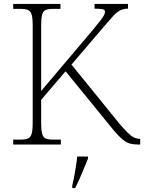

<svg xmlns="http://www.w3.org/2000/svg" viewBox="-20 -734 732 975"><path d="M47 0V-25H84Q108 -25 121.5 -30.5Q135 -36 140.5 -54Q146 -72 146 -108V-606Q146 -643 140.5 -660.5Q135 -678 121.5 -683.5Q108 -689 84 -689H47V-714H287V-689H251Q226 -689 212.5 -683.5Q199 -678 194 -660Q189 -642 189 -605V-272L454 -585Q478 -614 490.5 -630.5Q503 -647 508 -656.5Q513 -666 513 -674Q513 -685 500 -687.5Q487 -690 460 -690V-714H630V-690Q605 -690 587 -679.5Q569 -669 551.5 -649Q534 -629 507 -598L343 -406L584 -109Q610 -78 628 -60.5Q646 -43 660.5 -36Q675 -29 690 -29H692V0H684Q661 0 644 -4Q627 -8 611.5 -19Q596 -30 577.5 -49.5Q559 -69 534 -101L313 -372L189 -227V-109Q189 -73 194 -54.5Q199 -36 212.5 -30.5Q226 -25 251 -25H289V0ZM347 208Q353 184 357.5 158.5Q362 133 366 108Q370 83 372 61H427V71Q418 92 407 119.5Q396 147 384 174Q372 201 362 221H347Z"/></svg>

Font: Noto Serif Thai ExtraLight
Style: Regular
Weight: 250
Version: Version 2.001